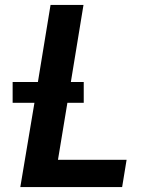

<svg xmlns="http://www.w3.org/2000/svg" viewBox="-20 -755 640 775"><path d="M62 0 119 -340H31V-424H133L184 -735H317L266 -424H318V-340H252L214 -110H491L473 0Z"/></svg>

Font: Iosevka Curly XBdEx
Style: Italic
Weight: 800
Width: 7
Italic angle: -9°
Monospace: yes
Designer: Belleve Invis
Foundry: Belleve Invis
Version: Version 11.1.0; ttfautohint (v1.8.3)